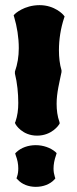

<svg xmlns="http://www.w3.org/2000/svg" viewBox="-20 -711 298 746"><path d="M227 -652C226 -654 193 -691 134 -691C73 -691 38 -657 37 -656L33 -651L35 -645C46 -608 53 -566 53 -524C53 -492 48 -461 38 -433V-425C47 -389 51 -348 51 -311C51 -285 48 -261 40 -238L38 -234L40 -229C41 -227 66 -184 124 -184C182 -184 209 -226 210 -228L212 -232L211 -237C203 -259 200 -283 200 -308C200 -351 211 -391 219 -431V-438C212 -461 209 -488 209 -516C209 -558 216 -602 229 -641L231 -647ZM195 -121C176 -137 148 -147 119 -147C89 -147 62 -137 44 -120L39 -115L41 -108C48 -90 51 -73 51 -57C51 -46 50 -35 46 -24L44 -18L49 -13C65 5 91 15 119 15C148 15 174 5 191 -13L195 -18L193 -24C190 -34 188 -44 188 -56C188 -72 191 -89 198 -109L200 -116Z"/></svg>

Font: Hanalei Fill
Style: Regular
Weight: 400
Designer: Astigmatic (AOETI)
Foundry: Astigmatic (AOETI)
Version: Version 1.000